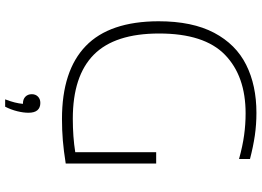

<svg xmlns="http://www.w3.org/2000/svg" viewBox="-155 -634 1015 745"><g transform="rotate(90 352.5 -261.5)"><path d="M614.5 -360V-9Q564 -1 524.8 2.2Q485.5 5.5 441.5 5.5Q254 5.5 158.5 -86.8Q63 -179 62.5 -369Q62.5 -500 107.2 -584.8Q152 -669.5 231.5 -709.2Q311 -749 418 -749Q463 -749 506 -742.8Q549 -736.5 597 -724V-681.5Q546.5 -695.5 504.5 -701.2Q462.5 -707 420 -707Q275 -707 192.5 -626.8Q110 -546.5 110 -371.5Q110 -199.5 192.2 -118Q274.5 -36.5 440.5 -36.5Q511 -36.5 570.5 -46V-360ZM417.5 135.5Q417.5 155.5 411.5 179.5Q405.5 203.5 394 226H365.5Q380.5 187.5 383 157H381.5Q365 157 355.2 147.5Q345.5 138 345.5 122.5Q345.5 108 354.8 98.8Q364 89.5 379.5 89.5Q398 89.5 407.8 101Q417.5 112.5 417.5 135.5Z"/></g></svg>

Font: Encode Sans Semi Expanded ExLight
Style: Regular
Weight: 275
Width: 6
Designer: Multiple Designers
Foundry: Impallari Type
Version: Version 2.000